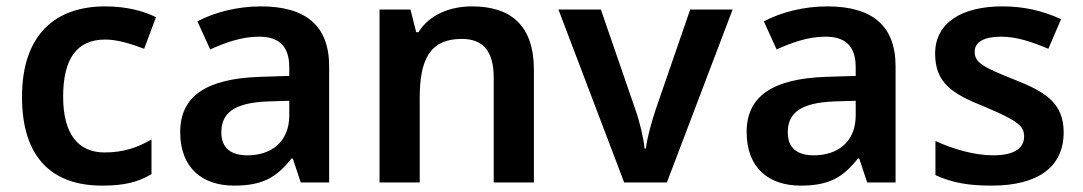

<svg xmlns="http://www.w3.org/2000/svg" viewBox="-20 -572 3395 602"><path d="M300 10C370 10 413 -1 455 -26V-135C413 -110 368 -94 308 -94C224 -94 178 -153 178 -269C178 -388 221 -448 310 -448C348 -448 390 -435 432 -419L469 -518C432 -537 377 -552 310 -552C157 -552 49 -467 49 -268C49 -76 145 10 300 10Z M798 -552C723 -552 652 -533 599 -505L639 -417C688 -439 738 -457 792 -457C852 -457 887 -430 887 -361V-334L793 -331C626 -325 545 -270 545 -158C545 -43 617 10 714 10C804 10 847 -16 894 -75H898L923 0H1012V-364C1012 -492 938 -552 798 -552ZM821 -254 887 -256V-210C887 -127 830 -85 756 -85C707 -85 674 -105 674 -157C674 -215 710 -250 821 -254Z M1460 -552C1392 -552 1327 -527 1292 -471H1285L1267 -542H1170V0H1296V-265C1296 -384 1327 -450 1428 -450C1497 -450 1528 -409 1528 -328V0H1654V-353C1654 -493 1581 -552 1460 -552Z M1937 0H2071L2277 -542H2144L2036 -229C2023 -190 2009 -140 2005 -106H2001C1998 -138 1986 -190 1972 -229L1864 -542H1731Z M2574 -552C2499 -552 2428 -533 2375 -505L2415 -417C2464 -439 2514 -457 2568 -457C2628 -457 2663 -430 2663 -361V-334L2569 -331C2402 -325 2321 -270 2321 -158C2321 -43 2393 10 2490 10C2580 10 2623 -16 2670 -75H2674L2699 0H2788V-364C2788 -492 2714 -552 2574 -552ZM2597 -254 2663 -256V-210C2663 -127 2606 -85 2532 -85C2483 -85 2450 -105 2450 -157C2450 -215 2486 -250 2597 -254Z M3315 -157C3315 -250 3256 -285 3159 -323C3061 -362 3036 -376 3036 -410C3036 -440 3065 -457 3119 -457C3169 -457 3217 -440 3267 -419L3307 -512C3247 -539 3189 -552 3123 -552C2996 -552 2912 -501 2912 -404C2912 -313 2964 -278 3068 -237C3173 -193 3191 -176 3191 -144C3191 -108 3162 -85 3093 -85C3036 -85 2966 -105 2913 -130V-23C2963 0 3013 10 3089 10C3234 10 3315 -48 3315 -157Z"/></svg>

Font: Noto Sans Arabic UI SmBd
Style: Regular
Weight: 600
Designer: Monotype Design Team, Nadine Chahine and Nizar Qandah
Foundry: Monotype Imaging Inc.
Version: Version 2.010